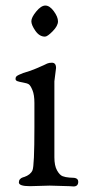

<svg xmlns="http://www.w3.org/2000/svg" viewBox="-20 -665 324 692"><path d="M159 4 230 6 245 7C256.3 7 262 1.3 262 -10C262 -18 257.3 -22.7 248 -24C245.3 -24 239.3 -24.3 230 -25C220.7 -25.7 212.5 -27.3 205.5 -30C198.5 -32.7 191.8 -39.7 185.5 -51C179.2 -62.3 176 -78 176 -98V-372L182 -420C182 -432.7 177 -439 167 -439C160.3 -439 154.7 -438 150 -436C148 -434.7 143.8 -432.7 137.5 -430L110 -418C98 -412.7 82.7 -407.3 64 -402C58.7 -400 53.5 -397.8 48.5 -395.5C43.5 -393.2 40.2 -391 38.5 -389C36.8 -387 36 -384.2 36 -380.5C36 -376.8 38.2 -374.2 42.5 -372.5C46.8 -370.8 53.8 -369.2 63.5 -367.5C73.2 -365.8 80 -363.7 84 -361C88 -358.3 92.3 -351.3 97 -340C101.7 -328.7 104 -313.3 104 -294V-206C104 -113.3 101.7 -61.7 97 -51C92.3 -40.3 82.3 -32.3 67 -27C65 -26.3 63.7 -26 63 -26C53 -22.7 48 -16.5 48 -7.5C48 1.5 61.3 6 88 6ZM107.5 -554C117.2 -540 128.7 -533 142 -533C148 -533 157.3 -539.5 170 -552.5C182.7 -565.5 189 -577.3 189 -588C189 -598.7 184 -610.8 174 -624.5C164 -638.2 153.8 -645 143.5 -645C133.2 -645 122.2 -637.8 110.5 -623.5C98.8 -609.2 93 -597.5 93 -588.5C93 -579.5 97.8 -568 107.5 -554Z"/></svg>

Font: Sorts Mill Goudy
Style: Regular
Weight: 400
Version: Version 003.101